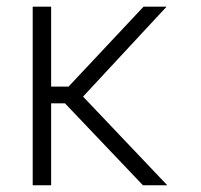

<svg xmlns="http://www.w3.org/2000/svg" viewBox="-20 -550 598 570"><path d="M131.8 -293H183.6L406.2 -530.3H474.6L226.6 -263.2L476.6 0H404.3L172.9 -243.2H131.8V0H77.1V-530.3H131.8Z"/></svg>

Font: Pretendard GOV ExtraLight
Style: Regular
Weight: 200
Designer: Base glyphs from Inter by Rasmus Andersson; Hangeul glyphs from Noto Sans CJK(Source Han Sans) by Jang Soo-young and Kan
Foundry: Kil Hyung-jin
Version: Version 1.309